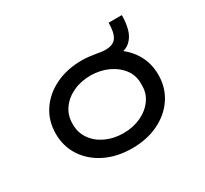

<svg xmlns="http://www.w3.org/2000/svg" viewBox="-134 -831 1101 1033"><g transform="rotate(-30 416.5 -314.5)"><path d="M417 10Q324 10 252 -25Q180 -60 139 -122Q98 -184 98 -263Q98 -343 139 -404.5Q180 -466 252 -501Q324 -536 417 -536Q441 -536 463 -533Q485 -530 505 -527Q517 -525 529 -523Q541 -521 556 -521Q605 -521 624 -549.5Q643 -578 643 -639H725Q725 -592 714.5 -553.5Q704 -515 677.5 -490.5Q651 -466 603 -460L611 -484Q669 -448 702 -391Q735 -334 735 -263Q735 -184 694 -122Q653 -60 581 -25Q509 10 417 10ZM417 -84Q477 -84 526 -107Q575 -130 603.5 -170.5Q632 -211 630 -263Q632 -316 603.5 -355.5Q575 -395 526 -418Q477 -441 417 -442Q356 -442 307 -419Q258 -396 230 -355.5Q202 -315 203 -263Q202 -211 230 -170.5Q258 -130 307 -107Q356 -84 417 -84Z"/></g></svg>

Font: Lexend Mega
Style: Regular
Weight: 400
Designer: Bonnie Shaver-Troup, Thomas Jockin
Foundry: Lexend
Version: Version 1.007